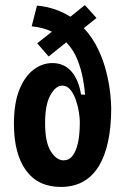

<svg xmlns="http://www.w3.org/2000/svg" viewBox="-20 -723 494 758"><path d="M220 15Q130 15 82.5 -50.5Q35 -116 35 -234Q35 -316 56.5 -369Q78 -422 112.5 -448Q147 -474 187 -474Q232 -474 261 -442Q290 -410 300 -350L316 -349Q314 -375 307.5 -411.5Q301 -448 286 -486.5Q271 -525 242 -556L172 -500L127 -552L185 -598Q149 -615 105 -619L126 -701Q166 -697 198.5 -685.5Q231 -674 258 -657L315 -703L361 -652L311 -612Q346 -574 367.5 -528.5Q389 -483 400 -438Q411 -393 415 -355.5Q419 -318 419 -296Q419 -146 369 -65.5Q319 15 220 15ZM231 -90Q251 -90 263.5 -104.5Q276 -119 283 -141.5Q290 -164 292.5 -188.5Q295 -213 295 -232V-245Q295 -257 291.5 -280Q288 -303 280 -327Q272 -351 258.5 -368Q245 -385 226 -385Q200 -385 179 -347.5Q158 -310 158 -237Q158 -161 180.5 -125.5Q203 -90 231 -90Z"/></svg>

Font: Bricolage Grotesque 12pt Condensed SemiBold
Style: Regular
Weight: 600
Width: 3
Designer: Mathieu Triay
Foundry: Atelier Triay
Version: Version 1.001; ttfautohint (v1.8.4.7-5d5b);gftools[0.9.33.de